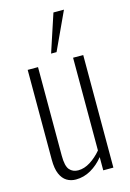

<svg xmlns="http://www.w3.org/2000/svg" viewBox="-125 -881 645 952"><g transform="rotate(-15 197.5 -405.5)"><path d="M143 9Q117 9 96.5 -3.5Q76 -16 64 -43.5Q52 -71 52 -117V-578H105V-123Q105 -70 121.5 -51Q138 -32 166 -32Q197 -32 228 -51.5Q259 -71 285 -102V-578H337V0H285V-68Q257 -33 220.5 -12Q184 9 143 9ZM185 -626 249 -820H303L213 -626Z"/></g></svg>

Font: Oswald ExtraLight
Style: Regular
Weight: 250
Designer: Vernon Adams
Foundry: Vernon Adams
Version: Version 4.103;gftools[0.9.33.dev8+g029e19f]